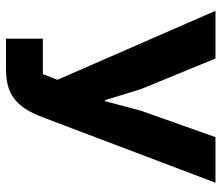

<svg xmlns="http://www.w3.org/2000/svg" viewBox="-69 -669 738 640"><g transform="rotate(90 300.0 -349.0)"><path d="M109 0H209.2C291.9 0 335.9 -29.8 371.1 -122.9L589.1 -698.2H437.1L349.1 -449.9L317.1 -329.9H313.9L277 -449.9L175.1 -698.2H16L246.1 -171.2L226.9 -122.9H109Z"/></g></svg>

Font: Margiela Mono Bold
Style: Regular
Weight: 700
Designer: Mike Abbink, Paul van der Laan, Pieter van Rosmalen
Foundry: Bold Monday
Version: Version 2.003 2021